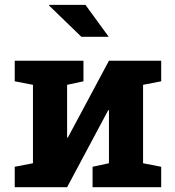

<svg xmlns="http://www.w3.org/2000/svg" viewBox="-20 -782 732 802"><path d="M41.5 0V-85.4L117.7 -100.1V-427.7L41.5 -442.4V-528.3H328.6V-442.4L260.3 -427.7V-207.5L263.2 -207L435.1 -528.3H653.3V-442.4L577.6 -427.7V-100.1L653.3 -85.4V0H366.7V-85.4L435.1 -100.1V-321.3L432.1 -321.8L260.3 0ZM434.1 -628.4H319.8L185.1 -758.8L186 -761.7H336.9Z"/></svg>

Font: Roboto Slab
Style: Bold
Weight: 700
Designer: Google
Version: Version 2.000; ttfautohint (v1.8.1.43-b0c9)